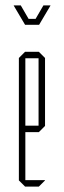

<svg xmlns="http://www.w3.org/2000/svg" viewBox="-20 -692 237 712"><path d="M73 0 50 -23V-477L73 -500H124L147 -477V-225L124 -202H74V-24H147V-23L124 0ZM74 -476V-226H123V-476ZM112 -622 141 -672H167V-671L138 -622L125 -600H73L60 -622L31 -671V-672H57L86 -622Z"/></svg>

Font: Foldit Thin Thin
Style: Regular
Weight: 250
Version: Version 1.003